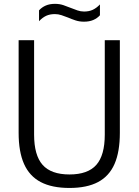

<svg xmlns="http://www.w3.org/2000/svg" viewBox="-20 -944 703 974"><path d="M332.5 9.5Q243.5 9.5 186.5 -20.5Q129.5 -50.5 102 -112.2Q74.5 -174 74.5 -270V-740H153V-261Q153 -156.5 196 -107.8Q239 -59 332.5 -59Q426 -59 468.8 -107.8Q511.5 -156.5 511.5 -261V-740H588V-270Q588 -174 561 -112.2Q534 -50.5 477.5 -20.5Q421 9.5 332.5 9.5ZM406 -834Q383 -834 363.2 -840.5Q343.5 -847 325 -855Q308.5 -861.5 292 -867Q275.5 -872.5 258.5 -872.5Q233 -872.5 214.2 -863.8Q195.5 -855 178 -836.5V-891.5Q192.5 -907.5 212.5 -916Q232.5 -924.5 259 -924.5Q282 -924.5 301.8 -917.8Q321.5 -911 340 -903.5Q356.5 -897 373 -891.2Q389.5 -885.5 406.5 -885.5Q432 -885.5 451 -894.5Q470 -903.5 487 -921.5V-866.5Q473 -851 453 -842.5Q433 -834 406 -834Z"/></svg>

Font: Encode Sans SemiCondensed
Style: Regular
Weight: 400
Width: 4
Designer: Multiple Designers
Foundry: Impallari Type
Version: Version 3.002